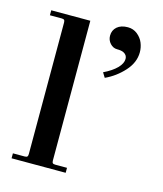

<svg xmlns="http://www.w3.org/2000/svg" viewBox="-110 -810 759 892"><g transform="rotate(15 270.0 -364.0)"><path d="M217.8 -711.9V-40Q217.8 -30.8 221.2 -27.3Q224.6 -23.9 233.9 -23.9H290V0H29.8V-23.9H85.9Q95.2 -23.9 98.6 -27.3Q102.1 -30.8 102.1 -40V-671.9Q102.1 -681.2 98.6 -684.6Q95.2 -688 85.9 -688H29.8V-711.9ZM336.9 -496.1Q377.4 -515.6 399.7 -538.3Q421.9 -561 421.9 -583Q421.9 -601.6 403.8 -610.8Q393.1 -616.2 372.1 -616.2Q353 -616.2 338.6 -631.8Q324.2 -647.5 324.2 -668.9Q324.2 -695.3 343 -711.7Q361.8 -728 395 -728Q420.9 -728 440.7 -712.2Q460.4 -696.3 469.2 -674.6Q478 -652.8 478 -629.9Q478 -580.6 439.7 -538.3Q401.4 -496.1 351.1 -473.1Z"/></g></svg>

Font: Flanker Steampunk
Style: Bold
Weight: 700
Designer: Alexey Kryukov, Leonardo Di Lena
Foundry: Alexey Kryukov, Leonardo Di Lena
Version: 1.210